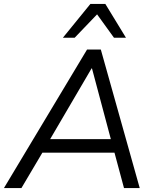

<svg xmlns="http://www.w3.org/2000/svg" viewBox="-39 -957 788 977"><path d="M-19 0 404 -705H474L672 0H592L539 -197L571 -180H145L186 -196L70 0ZM427 -609 208 -235 186 -249H552L529 -234L429 -609ZM281 -765 421 -937H497L602 -765H541L455 -884L341 -765Z"/></svg>

Font: Nunito Sans 12pt ExtraLight 12pt
Style: Italic
Weight: 400
Italic angle: -9°
Version: Version 3.101;gftools[0.9.27]